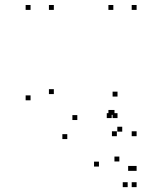

<svg xmlns="http://www.w3.org/2000/svg" viewBox="-20 -544 660 781"><path d="M445.7 -76.7V-96.7H425.7V-76.7ZM455.3 10V-10H435.3V10ZM535.7 10V-10H515.7V10ZM535.7 -503.7V-523.7H515.7V-503.7ZM441 -503.7V-523.7H421V-503.7ZM441 -76.7V-96.7H421V-76.7ZM104.3 -136V-156H84.3V-136ZM253.7 21.7V1.7H233.7V21.7ZM434.3 -63.7V-83.7H414.3V-63.7ZM458 -63.7V-83.7H438V-63.7ZM458 -151.2V-171.2H438V-151.2ZM294.5 -55.8V-75.8H274.5V-55.8ZM199 -161.3V-181.3H179V-161.3ZM199 -503.7V-523.7H179V-503.7ZM104.3 -503.7V-523.7H84.3V-503.7ZM382.5 133.5V113.5H362.5V133.5ZM499.3 217.2V197.2H479.3V217.2ZM535.7 217.2V197.2H515.7V217.2ZM535.7 151V131H515.7V151ZM521.2 151V131H501.2V151ZM465.5 112.8V92.8H445.5V112.8ZM535.7 10V-10H515.7V10ZM477.2 -8.5V-28.5H457.2V-8.5Z"/></svg>

Font: Monaspace Neon Dots Var
Style: Regular
Weight: 400
Designer: Riley Cran and the Lettermatic Team
Version: Version 1.100 (Monaspace Neon Dots)